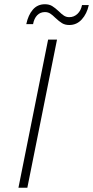

<svg xmlns="http://www.w3.org/2000/svg" viewBox="-20 -886 439 906"><path d="M249 -699 109 0H67L207 -699ZM307 -768Q287 -768 273 -776.5Q259 -785 242 -801Q228 -815 217 -822Q206 -829 192 -829Q170 -829 155.5 -814Q141 -799 136 -772H104Q113 -815 135 -840.5Q157 -866 192 -866Q212 -866 226 -857.5Q240 -849 257 -833Q271 -819 282 -812Q293 -805 307 -805Q329 -805 345.5 -820.5Q362 -836 367 -862H399Q390 -821 366 -794.5Q342 -768 307 -768Z"/></svg>

Font: Gontserrat ExtraLight
Style: Italic
Weight: 275
Italic angle: -11.3°
Designer: Julieta Ulanovsky
Foundry: Julieta Ulanovsky
Version: Version 6.001